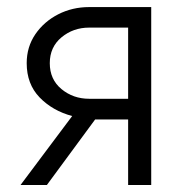

<svg xmlns="http://www.w3.org/2000/svg" viewBox="-20 -528 520 548"><path d="M411.6 0H345.7V-187H251.5L113.8 0H38.6L186 -196.8Q129.9 -211.9 93 -250Q56.2 -288.1 56.2 -347.7Q56.2 -394 80.8 -430.2Q105.5 -466.3 146 -487.1Q186.5 -507.8 234.4 -507.8H411.6ZM345.7 -449.2H234.4Q189 -449.2 155.5 -421.4Q122.1 -393.6 122.1 -347.7Q122.1 -301.3 155.5 -273.7Q189 -246.1 234.4 -246.1H345.7Z"/></svg>

Font: Giphurs Light
Style: Regular
Weight: 300
Version: Version 0.920; ttfautohint (v1.8.4.7-5d5b)